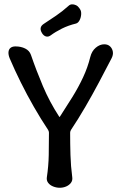

<svg xmlns="http://www.w3.org/2000/svg" viewBox="-20 -886 573 906"><path d="M262 0Q246 0 231 -6Q216 -12 207.5 -23Q199 -34 201 -49Q209 -102 210 -155Q211 -208 211 -260Q211 -266 207 -273Q173 -324 140 -381.5Q107 -439 78 -497.5Q49 -556 26 -610Q19 -627 20 -640Q21 -653 29.5 -660Q38 -667 53 -667Q79 -667 99 -657Q119 -647 126 -627Q151 -554 182.5 -479.5Q214 -405 259 -336Q261 -332 263 -336Q293 -382 321.5 -428Q350 -474 372 -521Q394 -568 406 -617Q413 -645 432 -661Q451 -677 472 -677Q489 -677 499.5 -667Q510 -657 512.5 -642Q515 -627 506 -610Q478 -556 447 -497.5Q416 -439 382.5 -381.5Q349 -324 315 -273Q311 -266 311 -260Q311 -208 312.5 -155Q314 -102 321 -49Q323 -34 314.5 -23Q306 -12 292 -6Q278 0 262 0ZM219 -719Q208 -711 197 -714Q186 -717 178 -730L177 -732Q170 -744 172 -754.5Q174 -765 186 -773Q215 -792 244.5 -812Q274 -832 303 -858Q310 -865 319.5 -865.5Q329 -866 338.5 -861.5Q348 -857 354 -848L358 -842Q364 -833 363 -818Q362 -803 355.5 -790.5Q349 -778 339 -775Q302 -766 272 -751Q242 -736 219 -719Z"/></svg>

Font: Winky Sans
Style: Regular
Weight: 400
Designer: Simon Atzbach
Foundry: typofactur
Version: Version 1.205